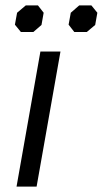

<svg xmlns="http://www.w3.org/2000/svg" viewBox="-20 -688 379 708"><path d="M129 -498H203L115 0H41ZM35 -597 43 -641 75 -668H120L141 -641L133 -596L103 -570H57ZM233 -597 241 -641 272 -668H317L339 -641L331 -596L300 -570H254Z"/></svg>

Font: Chakra Petch
Style: Italic
Weight: 400
Italic angle: -10°
Designer: Katatrad Aksorn Co.,Ltd.
Foundry: Cadson Demak Co.,Ltd.
Version: Version 1.000; ttfautohint (v1.6)